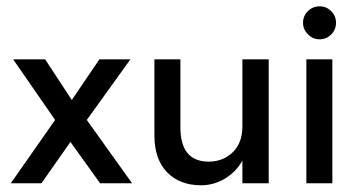

<svg xmlns="http://www.w3.org/2000/svg" viewBox="-20 -567 1107 594"><path d="M119.6 -383.5 202.1 -257.7 287.6 -383.5H383.5L248.5 -195.9L388.7 0H289.7L197.9 -127.8L108.2 0H13.4L150.5 -195.9L20.6 -383.5Z M729.9 -383.5H811.3V0H729.9V-70.1Q710.3 -35.1 675.8 -14.4Q641.2 6.2 602.1 6.2Q536.1 6.2 496.9 -34Q457.7 -74.2 457.7 -148.5V-383.5H538.1V-173.2Q538.1 -67 625.8 -67Q670.1 -67 700 -95.9Q729.9 -124.7 729.9 -176.3Z M1008.2 0H927.8V-383.5H1008.2ZM917.5 -496.9Q917.5 -517.5 932.5 -532.5Q947.4 -547.4 969.1 -547.4Q989.7 -547.4 1004.6 -532.5Q1019.6 -517.5 1019.6 -496.9Q1019.6 -475.3 1004.6 -460.3Q989.7 -445.4 969.1 -445.4Q947.4 -445.4 933 -460.8Q917.5 -475.3 917.5 -496.9Z"/></svg>

Font: NATS
Style: Regular
Weight: 400
Designer: Purushoth Kumar Guthula
Foundry: Silicon Andhra, USA.
Version: Version 1.0.4; ttfautohint (v1.2.25-373a) -l 7 -r 28 -G 50 -